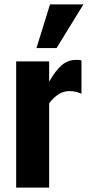

<svg xmlns="http://www.w3.org/2000/svg" viewBox="-20 -859 410 879"><path d="M54 0V-578H205V-485Q234 -536 262.5 -560.5Q291 -585 330 -585Q337 -585 342.5 -584.5Q348 -584 353 -582V-430Q342 -435 328 -438.5Q314 -442 299 -442Q271 -442 248 -427.5Q225 -413 205 -386V0ZM147 -639 209 -839H362L239 -639Z"/></svg>

Font: Oswald SemiBold
Style: Regular
Weight: 600
Designer: Vernon Adams
Foundry: Vernon Adams
Version: Version 4.103;gftools[0.9.33.dev8+g029e19f]